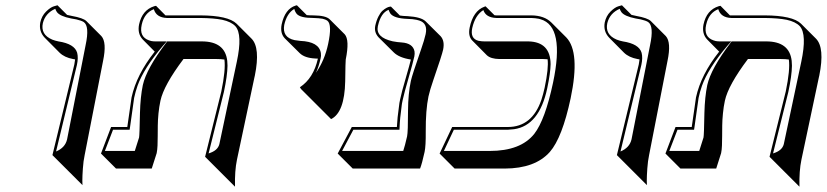

<svg xmlns="http://www.w3.org/2000/svg" viewBox="-20 -579 3118 724"><path d="M177.7 5.9 260.3 -335.9Q262.2 -346.7 263.2 -355Q258.8 -356 255.4 -356.4Q223.1 -362.3 204.6 -380.4L148.4 -437Q126 -460.9 131.8 -494.1Q137.2 -519 153.6 -535.2Q169.9 -551.3 183.1 -555.2L196.8 -559.1L232.9 -522.9Q239.3 -521.5 250.5 -519Q293.9 -511.2 305.7 -499.5L362.3 -442.9Q383.3 -419.4 368.7 -349.6L299.3 5.4Q294.4 27.8 292.5 56.4Q290.5 85 290.5 102.1L291 119.1L234.4 62.5ZM191.4 -7.8Q225.6 -22 232.9 -53.2L302.7 -408.2Q318.4 -481 295.4 -496.1Q286.6 -501.5 267.6 -505.9Q261.7 -507.3 248.5 -509.3Q206.5 -517.6 194.8 -533.2Q190.4 -539.6 188.5 -545.9Q150.9 -529.3 141.6 -491.7Q132.3 -448.7 176.8 -429.7Q188 -425.3 200.2 -422.9Q261.2 -413.6 271 -379.9Q275.9 -360.8 270 -334Z M753.4 12.2 814.5 -233.9Q831.5 -315.9 826.2 -354.5Q813 -356.4 797.4 -356.4H671.9Q597.7 -257.8 585 -199.2Q580.1 -176.3 577.6 -151.4Q575.2 -126.5 575 -105.7Q574.7 -85 574.7 -66.2Q574.7 -47.4 574 -30.3Q573.2 -13.2 570.8 -1.5L552.2 56.6H417.5L360.8 0L398.9 -100.1H460Q462.4 -117.2 469.2 -164.1Q475.1 -206.5 476.1 -211.9Q495.1 -298.3 563.5 -384.3L518.1 -430.2Q497.6 -452.1 504.4 -486.8Q516.1 -541.5 562 -555.7Q567.9 -557.1 568.4 -557.1L604 -521Q606.4 -521 609.4 -521H735.4Q840.3 -520.5 872.1 -489.7L928.2 -433.6Q962.4 -399.4 940.9 -293.5Q940.4 -290 939.5 -287.6L873.5 23.4Q864.7 65.4 866.2 125L809.6 68.4ZM766.6 -0.5Q800.8 -10.7 807.1 -35.2L873 -346.2Q895 -449.2 867.7 -480Q851.6 -497.1 817.9 -504.4Q786.6 -510.7 735.4 -511.2H609.4Q569.3 -512.7 560.1 -544.4Q524.4 -530.3 514.6 -486.8Q514.2 -485.4 514.2 -484.9Q504.4 -439.9 542 -426.8Q546.4 -425.3 550.3 -424.3Q558.1 -422.9 565.4 -422.9H608.9L594.7 -406.7Q522 -321.3 498.5 -255.4Q490.7 -232.9 485.8 -210Q484.9 -205.6 479.5 -165Q472.7 -116.2 470.2 -98.6L468.8 -89.8H406.2L375.5 -9.8H488.3L504.4 -60.5Q506.3 -69.8 507.8 -153.3Q509.3 -213.4 518.6 -258.3Q532.2 -319.8 607.4 -418.9L610.4 -422.9H740.7Q828.6 -422.9 836.9 -349.6Q837.9 -340.3 837.9 -331.1Q837.4 -293.9 824.2 -231.9Z M1115.2 -243.2 1110.8 -250Q1162.1 -283.7 1178.7 -357.9Q1173.3 -358.4 1168.5 -358.4Q1128.9 -360.4 1110.4 -378.4L1053.7 -434.6Q1035.6 -454.1 1042 -486.8Q1054.7 -545.9 1095.2 -558.1Q1095.2 -558.1 1099.6 -559.1L1136.7 -522Q1146 -521 1162.1 -521Q1208.5 -520.5 1223.1 -506.3L1279.8 -449.7Q1298.8 -428.7 1283.7 -354.5Q1282.7 -350.1 1281.7 -272.5Q1279.3 -154.8 1228.5 -129.9L1171.9 -186.5ZM1171.4 -304.7Q1204.1 -351.1 1217.3 -413.1Q1232.9 -485.8 1214.8 -500.5Q1207.5 -505.9 1196.3 -508.3Q1182.6 -510.7 1162.1 -511.2Q1112.8 -511.2 1099.1 -526.4Q1092.3 -534.7 1089.8 -545.4Q1061.5 -528.8 1051.8 -484.9Q1043.5 -438 1090.8 -427.7Q1101.1 -425.8 1112.3 -424.8Q1183.1 -421.9 1189.9 -378.9Q1190.4 -373 1190.4 -368.2Q1189.9 -363.3 1189 -358.9Q1182.1 -327.6 1171.4 -304.7Z M1595.7 -215.3Q1585 -164.1 1585.4 -83Q1585.9 -28.8 1581.1 -6.3Q1571.3 38.6 1564 56.6H1310.1L1253.4 0L1306.6 -100.1H1476.6Q1478 -133.3 1484.9 -181.2Q1485.4 -189 1488.8 -204.1Q1494.1 -230.5 1511.2 -288.6Q1524.4 -334 1529.3 -354.5Q1484.9 -361.3 1464.4 -381.8L1407.7 -438Q1390.1 -457 1395 -481.9Q1399.4 -502 1407 -516.8Q1414.6 -531.7 1422.4 -538.6Q1430.2 -545.4 1437.5 -549.3Q1444.8 -553.2 1449.7 -553.7L1454.1 -554.2L1487.8 -520.5Q1498.5 -518.6 1516.6 -518.1Q1567.9 -515.1 1585 -498.5L1641.6 -442.4Q1657.7 -424.3 1650.9 -391.6Q1646.5 -371.1 1613.8 -276.4Q1601.1 -239.7 1595.7 -215.3ZM1529.3 -273.9Q1534.2 -296.4 1567.9 -393.1Q1580.1 -427.7 1585 -450.2Q1593.8 -491.2 1561 -501.5Q1555.7 -502.9 1550.3 -504.4Q1536.6 -507.3 1516.1 -507.8Q1465.8 -509.8 1452.1 -527.8Q1447.8 -534.7 1445.3 -542Q1416 -530.3 1405.3 -481.9Q1404.8 -480.5 1404.8 -480Q1396 -438 1460.4 -423.3Q1461.9 -422.9 1462.9 -422.9Q1478 -419.9 1494.6 -418.9Q1536.6 -416 1543 -385.7Q1544.4 -376.5 1542.5 -366.7Q1537.1 -341.8 1520.5 -284.7Q1503.9 -227.1 1498.5 -202.1Q1495.1 -186.5 1494.6 -180.2V-179.7Q1487.8 -130.9 1486.8 -99.6L1486.3 -89.8H1312.5L1270 -9.8H1500.5Q1506.8 -28.3 1515.1 -64.9Q1518.6 -81.1 1518.6 -162.6Q1519 -225.6 1529.3 -273.9Z M1844.7 -521.5Q1848.6 -521.5 1851.6 -521H1983.4Q2032.2 -520.5 2058.6 -494.6L2115.2 -438Q2168.5 -382.8 2131.8 -208.5Q2100.1 -59.6 2053.2 -5.9Q1998 56.2 1883.3 56.6H1694.3L1637.7 0L1685.1 -100.1H1895Q1986.3 -100.1 2021.5 -202.6Q2028.3 -223.6 2033.7 -248Q2049.3 -321.8 2044.9 -355.5Q2037.6 -356.4 2029.3 -356.4H1863.3Q1830.6 -356.9 1815.9 -370.6L1759.8 -427.2Q1744.6 -443.8 1751 -475.1Q1764.2 -538.1 1806.6 -553.7Q1806.6 -553.7 1811 -555.2ZM2043.5 -246.1Q2013.7 -105.5 1918.5 -91.8Q1907.2 -90.3 1895 -89.8H1691.4L1653.8 -9.8H1826.7Q1943.4 -9.8 1994.6 -74.2Q2035.6 -127 2065.4 -267.1Q2110.4 -479.5 2018.6 -506.3Q2014.6 -507.3 2011.2 -508.3Q1998.5 -510.7 1983.4 -511.2H1851.6Q1812 -512.7 1802.7 -541Q1771.5 -521.5 1760.7 -473.1Q1752.4 -433.6 1783.7 -425.3Q1785.6 -424.8 1786.6 -424.8Q1796.4 -422.9 1806.6 -422.9H1972.7Q2055.7 -420.9 2056.2 -336.9Q2055.7 -304.2 2043.5 -246.1Z M2306.2 5.9 2388.7 -335.9Q2390.6 -346.7 2391.6 -355Q2387.2 -356 2383.8 -356.4Q2351.6 -362.3 2333 -380.4L2276.9 -437Q2254.4 -460.9 2260.3 -494.1Q2265.6 -519 2282 -535.2Q2298.3 -551.3 2311.5 -555.2L2325.2 -559.1L2361.3 -522.9Q2367.7 -521.5 2378.9 -519Q2422.4 -511.2 2434.1 -499.5L2490.7 -442.9Q2511.7 -419.4 2497.1 -349.6L2427.7 5.4Q2422.9 27.8 2420.9 56.4Q2418.9 85 2418.9 102.1L2419.4 119.1L2362.8 62.5ZM2319.8 -7.8Q2354 -22 2361.3 -53.2L2431.2 -408.2Q2446.8 -481 2423.8 -496.1Q2415 -501.5 2396 -505.9Q2390.1 -507.3 2377 -509.3Q2335 -517.6 2323.2 -533.2Q2318.8 -539.6 2316.9 -545.9Q2279.3 -529.3 2270 -491.7Q2260.7 -448.7 2305.2 -429.7Q2316.4 -425.3 2328.6 -422.9Q2389.6 -413.6 2399.4 -379.9Q2404.3 -360.8 2398.4 -334Z M2881.8 12.2 2942.9 -233.9Q2960 -315.9 2954.6 -354.5Q2941.4 -356.4 2925.8 -356.4H2800.3Q2726.1 -257.8 2713.4 -199.2Q2708.5 -176.3 2706.1 -151.4Q2703.6 -126.5 2703.4 -105.7Q2703.1 -85 2703.1 -66.2Q2703.1 -47.4 2702.4 -30.3Q2701.7 -13.2 2699.2 -1.5L2680.7 56.6H2545.9L2489.3 0L2527.3 -100.1H2588.4Q2590.8 -117.2 2597.7 -164.1Q2603.5 -206.5 2604.5 -211.9Q2623.5 -298.3 2691.9 -384.3L2646.5 -430.2Q2626 -452.1 2632.8 -486.8Q2644.5 -541.5 2690.4 -555.7Q2696.3 -557.1 2696.8 -557.1L2732.4 -521Q2734.9 -521 2737.8 -521H2863.8Q2968.8 -520.5 3000.5 -489.7L3056.6 -433.6Q3090.8 -399.4 3069.3 -293.5Q3068.8 -290 3067.9 -287.6L3002 23.4Q2993.2 65.4 2994.6 125L2938 68.4ZM2895 -0.5Q2929.2 -10.7 2935.5 -35.2L3001.5 -346.2Q3023.4 -449.2 2996.1 -480Q2980 -497.1 2946.3 -504.4Q2915 -510.7 2863.8 -511.2H2737.8Q2697.8 -512.7 2688.5 -544.4Q2652.8 -530.3 2643.1 -486.8Q2642.6 -485.4 2642.6 -484.9Q2632.8 -439.9 2670.4 -426.8Q2674.8 -425.3 2678.7 -424.3Q2686.5 -422.9 2693.8 -422.9H2737.3L2723.1 -406.7Q2650.4 -321.3 2627 -255.4Q2619.1 -232.9 2614.3 -210Q2613.3 -205.6 2607.9 -165Q2601.1 -116.2 2598.6 -98.6L2597.2 -89.8H2534.7L2503.9 -9.8H2616.7L2632.8 -60.5Q2634.8 -69.8 2636.2 -153.3Q2637.7 -213.4 2647 -258.3Q2660.6 -319.8 2735.8 -418.9L2738.8 -422.9H2869.1Q2957 -422.9 2965.3 -349.6Q2966.3 -340.3 2966.3 -331.1Q2965.8 -293.9 2952.6 -231.9Z"/></svg>

Font: Linux Biolinum Shadow O
Style: Italic
Weight: 400
Italic angle: -12°
Designer: Philipp H. Poll
Foundry: Philipp H. Poll
Version: Version 0.6.2